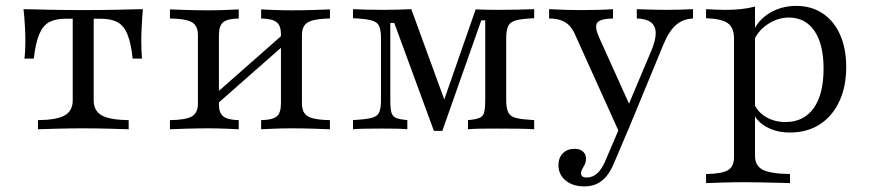

<svg xmlns="http://www.w3.org/2000/svg" viewBox="-20 -447 3010 664"><path d="M111.3 0V-31.5Q176.6 -32.3 204 -48Q231.5 -63.7 231.5 -100V-382.3H208.1Q173.4 -382.3 151.2 -371Q129 -359.7 116.1 -329.4Q103.2 -299.2 96.8 -244.4H64.5Q66.1 -255.6 66.9 -271.8Q67.7 -287.9 67.7 -307.3Q67.7 -326.6 66.1 -357.7Q64.5 -388.7 61.3 -415.3Q80.6 -415.3 103.2 -414.5Q125.8 -413.7 152 -413.3Q178.2 -412.9 206.9 -412.5Q235.5 -412.1 267.7 -412.1Q300 -412.1 329 -412.5Q358.1 -412.9 383.9 -413.3Q409.7 -413.7 432.7 -414.5Q455.6 -415.3 474.2 -415.3Q471.8 -388.7 470.2 -357.7Q468.5 -326.6 468.5 -307.3Q468.5 -287.9 469.4 -271.8Q470.2 -255.6 471 -244.4H438.7Q433.1 -299.2 420.2 -329.4Q407.3 -359.7 385.1 -371Q362.9 -382.3 327.4 -382.3H304V-100Q304 -63.7 331.9 -48Q359.7 -32.3 425 -31.5V0Q400.8 -0.8 356.5 -2Q312.1 -3.2 268.5 -3.2Q224.2 -3.2 179.8 -2Q135.5 -0.8 111.3 0Z M883.1 0V-31.5Q922.6 -32.3 937.1 -44.4Q951.6 -56.5 951.6 -89.5V-329Q951.6 -358.1 936.7 -370.2Q921.8 -382.3 883.1 -383.1V-414.5Q898.4 -413.7 928.2 -412.5Q958.1 -411.3 988.7 -411.3Q1025 -411.3 1063.7 -412.5Q1102.4 -413.7 1121 -414.5V-383.1Q1084.7 -382.3 1063.3 -377Q1041.9 -371.8 1033.1 -359.3Q1024.2 -346.8 1024.2 -325V-89.5Q1024.2 -67.7 1033.1 -55.2Q1041.9 -42.7 1063.3 -37.5Q1084.7 -32.3 1121 -31.5V0Q1102.4 -0.8 1063.7 -2Q1025 -3.2 988.7 -3.2Q958.1 -3.2 928.2 -2Q898.4 -0.8 883.1 0ZM567.7 0V-31.5Q622.6 -32.3 643.5 -44.4Q664.5 -56.5 664.5 -89.5V-325Q664.5 -358.1 643.5 -370.2Q622.6 -382.3 567.7 -383.1V-414.5Q586.3 -413.7 625 -412.5Q663.7 -411.3 699.2 -411.3Q730.6 -411.3 760.5 -412.5Q790.3 -413.7 805.6 -414.5V-383.1Q766.9 -382.3 752 -370.2Q737.1 -358.1 737.1 -325V-85.5Q737.1 -56.5 752.4 -44.4Q767.7 -32.3 805.6 -31.5V0Q790.3 -0.8 760.5 -2Q730.6 -3.2 699.2 -3.2Q663.7 -3.2 625 -2Q586.3 -0.8 567.7 0ZM724.2 -81.5 707.3 -106.5 964.5 -333.1 981.5 -308.1Z M1480.6 5.6 1343.5 -367.7H1329.8V-100Q1329.8 -71 1333.9 -57.3Q1337.9 -43.5 1350.8 -38.7Q1363.7 -33.9 1388.7 -31.5V0Q1372.6 -1.6 1350.8 -2Q1329 -2.4 1304 -2.4Q1274.2 -2.4 1246 -2Q1217.7 -1.6 1200.8 0V-31.5Q1241.9 -33.9 1262.9 -38.7Q1283.9 -43.5 1290.7 -57.3Q1297.6 -71 1297.6 -100V-314.5Q1297.6 -343.5 1290.7 -357.7Q1283.9 -371.8 1262.9 -377Q1241.9 -382.3 1200.8 -383.9V-415.3Q1217.7 -414.5 1246 -413.7Q1274.2 -412.9 1306.5 -412.9Q1334.7 -412.9 1358.9 -413.7Q1383.1 -414.5 1402.4 -415.3L1525.8 -77.4L1505.6 -71.8L1625 -414.5Q1646.8 -413.7 1666.1 -413.3Q1685.5 -412.9 1704 -412.9Q1739.5 -412.9 1771.4 -413.7Q1803.2 -414.5 1827.4 -415.3V-383.9Q1786.3 -382.3 1765.7 -377Q1745.2 -371.8 1737.9 -357.7Q1730.6 -343.5 1730.6 -314.5V-101.6Q1730.6 -72.6 1737.9 -58.1Q1745.2 -43.5 1765.7 -38.7Q1786.3 -33.9 1827.4 -31.5V0Q1803.2 -1.6 1769 -2Q1734.7 -2.4 1696 -2.4Q1664.5 -2.4 1639.5 -2Q1614.5 -1.6 1598.4 0V-31.5Q1625 -33.9 1637.9 -39.1Q1650.8 -44.4 1654.4 -58.5Q1658.1 -72.6 1658.1 -101.6V-376.6H1644.4L1509.7 5.6Z M2120.2 8.1 1967.7 -329.8Q1955.6 -357.3 1934.3 -370.2Q1912.9 -383.1 1879 -383.1V-415.3Q1910.5 -413.7 1936.3 -412.9Q1962.1 -412.1 1988.7 -412.1Q2021.8 -412.1 2050 -412.9Q2078.2 -413.7 2100 -415.3V-383.1Q2055.6 -382.3 2045.6 -368.5Q2035.5 -354.8 2050.8 -320.2L2162.1 -73.4L2147.6 -70.2L2233.9 -275Q2248.4 -310.5 2247.6 -334.3Q2246.8 -358.1 2230.6 -370.2Q2214.5 -382.3 2182.3 -383.1V-415.3Q2204 -414.5 2220.2 -414.1Q2236.3 -413.7 2251.6 -413.3Q2266.9 -412.9 2286.3 -412.9Q2311.3 -412.9 2335.1 -413.7Q2358.9 -414.5 2376.6 -415.3V-383.1Q2341.9 -381.5 2317.7 -360.5Q2293.5 -339.5 2274.2 -292.7L2150 8.1ZM2000.8 197.6Q1960.5 197.6 1935.9 177Q1911.3 156.5 1911.3 124.2Q1911.3 98.4 1926.6 83.1Q1941.9 67.7 1966.9 67.7Q1985.5 67.7 1996 77Q2006.5 86.3 2006.5 101.6Q2006.5 112.9 2002.4 121.4Q1998.4 129.8 1994 137.1Q1989.5 144.4 1989.5 152.4Q1989.5 166.9 2008.9 166.9Q2029 166.9 2044.8 153.2Q2060.5 139.5 2072.6 111.3L2125 -11.3L2150.8 5.6L2103.2 117.7Q2091.9 145.2 2077 162.9Q2062.1 180.6 2043.5 189.1Q2025 197.6 2000.8 197.6Z M2421.8 186.3V154.8Q2476.6 154 2497.6 141.5Q2518.5 129 2518.5 96.8V-312.9Q2518.5 -351.6 2496.8 -366.9Q2475 -382.3 2421.8 -383.9V-415.3Q2436.3 -414.5 2453.6 -413.7Q2471 -412.9 2490.3 -412.9Q2547.6 -412.9 2591.1 -424.2V92.7Q2591.1 126.6 2618.5 140.3Q2646 154 2712.1 154.8V186.3Q2696.8 185.5 2671 185.1Q2645.2 184.7 2615.3 183.9Q2585.5 183.1 2556.5 183.1Q2515.3 183.1 2478.2 184.3Q2441.1 185.5 2421.8 186.3ZM2712.1 11.3Q2665.3 11.3 2630.6 -8.1Q2596 -27.4 2583.1 -59.7L2588.7 -87.1Q2600.8 -58.9 2629.8 -41.9Q2658.9 -25 2696.8 -25Q2759.7 -25 2794 -73Q2828.2 -121 2828.2 -209.7Q2828.2 -293.5 2796.8 -339.9Q2765.3 -386.3 2708.1 -386.3Q2669.4 -386.3 2633.9 -362.5Q2598.4 -338.7 2583.9 -299.2L2579.8 -322.6Q2592.7 -369.4 2635.5 -398Q2678.2 -426.6 2733.9 -426.6Q2786.3 -426.6 2825.4 -400.4Q2864.5 -374.2 2885.5 -326.6Q2906.5 -279 2906.5 -215.3Q2906.5 -146.8 2882.3 -95.6Q2858.1 -44.4 2814.5 -16.5Q2771 11.3 2712.1 11.3Z"/></svg>

Font: Playfair 12pt Light
Style: Regular
Weight: 300
Designer: Claus Eggers Sørensen
Foundry: Claus Eggers Sørensen
Version: Version 2.000;gftools[0.9.28]